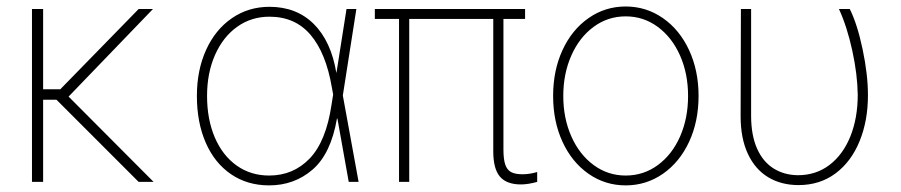

<svg xmlns="http://www.w3.org/2000/svg" viewBox="-20 -558 2763 589"><path d="M112.3 -284.2H165L405.3 -530.3H449.2L190.4 -261.7L451.2 0H405.3L153.3 -252H112.3V0H78.1V-530.3H112.3Z M584 -263.7Q584 -342.8 612.3 -405Q640.6 -467.3 691.4 -502.2Q742.2 -537.1 806.6 -537.1Q889.6 -537.1 942.6 -484.4Q995.6 -431.6 1011.7 -335H1012.2L1043 -530.3H1073.2L1031.7 -265.1L1080.1 0H1049.8L1015.1 -194.3H1013.7Q995.1 -86.4 939 -37.8Q882.8 10.7 805.7 10.7Q738.8 10.7 688.5 -23.7Q638.2 -58.1 611.1 -120.4Q584 -182.6 584 -263.7ZM805.7 -19.5Q879.9 -19.5 930.2 -72Q980.5 -124.5 997.1 -237.3L1002 -268.1L998 -290Q980 -395.5 932.6 -451.2Q885.3 -506.8 806.6 -506.8Q751 -506.8 707.5 -475.8Q664.1 -444.8 639.6 -389.4Q615.2 -334 615.2 -263.7Q615.2 -191.9 638.9 -136.5Q662.6 -81.1 705.8 -50.3Q749 -19.5 805.7 -19.5Z M1590.8 -500H1524.4V-99.6Q1524.4 -69.3 1530 -53Q1535.6 -36.6 1548.1 -30Q1560.5 -23.4 1583 -23.4Q1604.5 -23.4 1627.9 -30.3V0Q1599.6 7.8 1578.1 7.8Q1534.2 7.8 1513.7 -16.1Q1493.2 -40 1493.2 -93.8V-500H1235.4V0H1204.1V-500H1129.9V-530.3H1590.8Z M1676.8 -263.7Q1676.8 -341.8 1705.6 -404.3Q1734.4 -466.8 1785.4 -502.4Q1836.4 -538.1 1899.4 -538.1Q1962.4 -538.1 2013.7 -502.4Q2064.9 -466.8 2094 -404.1Q2123 -341.3 2123 -263.7Q2123 -185.5 2094 -123Q2064.9 -60.5 2013.7 -24.9Q1962.4 10.7 1899.4 10.7Q1836.4 10.7 1785.4 -24.9Q1734.4 -60.5 1705.6 -123Q1676.8 -185.5 1676.8 -263.7ZM2090.8 -263.7Q2090.8 -332 2066.2 -387.7Q2041.5 -443.4 1997.8 -475.6Q1954.1 -507.8 1899.4 -507.8Q1844.7 -507.8 1801 -475.6Q1757.3 -443.4 1732.7 -387.7Q1708 -332 1708 -263.7Q1708 -195.3 1732.7 -139.6Q1757.3 -84 1801 -51.8Q1844.7 -19.5 1899.4 -19.5Q1954.6 -19.5 1998.3 -51.8Q2042 -84 2066.4 -139.6Q2090.8 -195.3 2090.8 -263.7Z M2284.2 -530.3V-200.2Q2284.7 -141.6 2302.7 -101.6Q2320.8 -61.5 2353 -41.3Q2385.3 -21 2427.7 -20.5Q2483.4 -20.5 2524.9 -52.2Q2566.4 -84 2588.9 -140.1Q2611.3 -196.3 2611.3 -267.6Q2610.4 -330.1 2594.5 -403.1Q2578.6 -476.1 2553.7 -530.3H2586.9Q2609.9 -484.4 2626.2 -407Q2642.6 -329.6 2642.6 -265.6Q2642.6 -187.5 2616.9 -124.8Q2591.3 -62 2543.2 -26.1Q2495.1 9.8 2429.7 9.8Q2376.5 9.8 2336.4 -14.4Q2296.4 -38.6 2274.2 -86.2Q2252 -133.8 2252 -201.2L2252.9 -530.3Z"/></svg>

Font: Pretendard Thin
Style: Regular
Weight: 100
Designer: Base glyphs from Inter by Rasmus Andersson; Hangeul glyphs from Noto Sans CJK(Source Han Sans) by Jang Soo-young and Kan
Foundry: Kil Hyung-jin
Version: Version 1.309